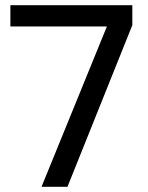

<svg xmlns="http://www.w3.org/2000/svg" viewBox="-20 -720 570 740"><path d="M140 0H240L490 -623V-700H20V-618H392Z"/></svg>

Font: Golos Text VF
Style: Regular
Weight: 400
Designer: A.Korolkova, Vitaly Kuzmin
Foundry: ParaType Ltd
Version: Version 2.005